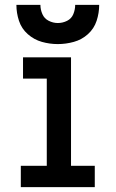

<svg xmlns="http://www.w3.org/2000/svg" viewBox="-20 -764 472 784"><path d="M65 0H367V-87H270V-530H74V-443H171V-87H65ZM216 -584Q249 -584 281.5 -593Q314 -602 339 -624.5Q364 -647 374.5 -679Q385 -711 385 -744H287Q287 -725 279.5 -706.5Q272 -688 254 -679Q236 -670 216 -670Q197 -670 179 -679Q161 -688 153 -706.5Q145 -725 145 -744H47Q47 -711 57.5 -679Q68 -647 93.5 -624.5Q119 -602 151 -593Q183 -584 216 -584Z"/></svg>

Font: Iosevka Sparkle Medium
Style: Regular
Weight: 500
Designer: Belleve Invis
Foundry: Belleve Invis
Version: Version 4.5.0; ttfautohint (v1.8.3)